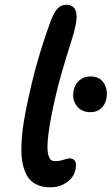

<svg xmlns="http://www.w3.org/2000/svg" viewBox="-20 -820 471 811"><path d="M194.8 -28.8Q176.3 -28.8 160.9 -31.7Q145.5 -34.7 129.4 -43.2Q113.3 -51.8 101.8 -66.4Q90.3 -81.1 81.8 -106.2Q73.2 -131.3 71 -165Q68.8 -198.7 73.2 -247.6Q77.6 -296.4 89.8 -356.9Q113.3 -472.7 137.9 -558.8Q162.6 -645 194.8 -732.9Q209 -769.5 223.9 -784.7Q238.8 -799.8 259.8 -799.8Q317.9 -799.8 298.8 -710Q293 -681.6 276.4 -630.6Q259.8 -579.6 238 -503.4Q216.3 -427.2 198.2 -336.9Q189 -289.6 184.6 -254.2Q180.2 -218.8 180.4 -197Q180.7 -175.3 185.1 -162.1Q189.5 -148.9 195.8 -144Q202.1 -139.2 211.9 -139.2Q230 -139.2 247.8 -145Q265.6 -150.9 272.9 -150.9Q309.1 -150.9 298.8 -104Q292.5 -71.3 262.2 -50Q231.9 -28.8 194.8 -28.8ZM361.8 -346.2Q324.2 -346.2 304 -372.8Q283.7 -399.4 291 -437Q295.9 -464.4 315.4 -480.7Q335 -497.1 361.8 -497.1Q402.3 -497.1 419.4 -468Q436.5 -439 429.2 -402.8Q424.3 -377.9 407 -362.1Q389.6 -346.2 361.8 -346.2Z"/></svg>

Font: Shantell Sans Bouncy
Style: Italic
Weight: 500
Italic angle: -11.31°
Designer: Stephen Nixon, Anya Danilova, Shantell Martin
Foundry: Arrow Type
Version: Version 1.006;[9816181b4]